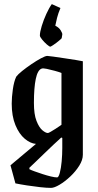

<svg xmlns="http://www.w3.org/2000/svg" viewBox="-20 -732 475 934"><path d="M228 182Q207 182 175.5 178.5Q144 175 111.5 170Q79 165 55 160L31 72L155 -32Q128 -34 100.5 -57Q73 -80 55 -123.5Q37 -167 37 -228Q37 -259 42.5 -297.5Q48 -336 59 -359Q67 -370 87.5 -386.5Q108 -403 133 -420Q158 -437 179.5 -448.5Q201 -460 210 -460Q216 -460 240 -456.5Q264 -453 294.5 -448.5Q325 -444 350 -440Q375 -436 383 -434V21Q383 46 365.5 74Q348 102 322 126.5Q296 151 270 166.5Q244 182 228 182ZM213 -85Q216 -85 226.5 -91Q237 -97 249.5 -105Q262 -113 270.5 -119Q279 -125 279 -125V-377Q267 -382 246.5 -387.5Q226 -393 207.5 -397Q189 -401 182 -398Q163 -391 154 -348Q145 -305 145 -231Q145 -176 157.5 -144Q170 -112 186 -98.5Q202 -85 213 -85ZM258 131Q265 131 271 108.5Q277 86 280 53Q283 20 283 -12V-61L278 -63Q262 -49 240 -28Q218 -7 195 15Q172 37 153 55.5Q134 74 123 84V91Q130 95 148 101.5Q166 108 187.5 115Q209 122 228 126.5Q247 131 258 131ZM232 -712 274 -693Q263 -667 257.5 -645Q252 -623 249 -607Q267 -598 275.5 -584Q284 -570 283 -564L280 -546Q279 -544 266.5 -533.5Q254 -523 240.5 -514Q227 -505 225 -505Q220 -505 207.5 -516Q195 -527 184.5 -540Q174 -553 174 -559Q174 -576 183 -605.5Q192 -635 205.5 -664.5Q219 -694 232 -712Z"/></svg>

Font: Grenze Gotisch Medium
Style: Regular
Weight: 500
Designer: Renata Polastri
Foundry: Omnibus-Type
Version: Version 1.001